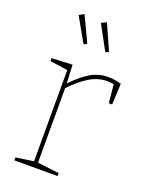

<svg xmlns="http://www.w3.org/2000/svg" viewBox="-145 -845 704 918"><g transform="rotate(20 207.0 -386.0)"><path d="M46 0V-15L143 -29L136 -21V-499L143 -491L46 -505V-520L151 -525L156 -424L152 -427Q195 -474 238 -501Q281 -528 333 -528Q365 -528 399 -518L394 -411H377L367 -512L372 -504Q363 -506 353.5 -507Q344 -508 335 -508Q286 -508 241 -479.5Q196 -451 152 -403L156 -414V-21L149 -29L266 -15V0ZM167 -634 183 -643 122 -772 97 -758ZM278 -634 294 -642 236 -772 210 -759Z"/></g></svg>

Font: Bitter Thin
Style: Regular
Weight: 100
Designer: Sol Matas, and Bitter project Authors
Foundry: Sol Matas
Version: Version 2.002